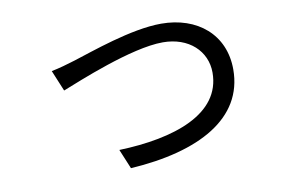

<svg xmlns="http://www.w3.org/2000/svg" viewBox="-62 -612 1123 741"><g transform="rotate(-10 500.0 -241.5)"><path d="M160 -399 194 -317C258 -342 477 -434 601 -434C703 -434 770 -370 770 -286C770 -123 580 -61 364 -54L396 23C666 6 851 -92 851 -284C851 -421 749 -506 607 -506C489 -506 325 -446 254 -424C222 -414 190 -405 160 -399Z"/></g></svg>

Font: Source Han Sans JP
Style: Regular
Weight: 400
Designer: Ryoko NISHIZUKA 西塚涼子 (kana, bopomofo & ideographs); Paul D. Hunt (Latin, Greek & Cyrillic); Sandoll Communications 산돌커뮤니
Foundry: Adobe
Version: Version 2.004;hotconv 1.0.118;makeotfexe 2.5.65603